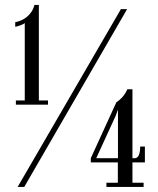

<svg xmlns="http://www.w3.org/2000/svg" viewBox="-20 -736 622 756"><path d="M42.5 -324V-340.5H77.5V-645.5Q74.5 -641.5 61.5 -636.8Q48.5 -632 40 -630.5V-648.5Q53 -651 65 -656.5Q77 -662 87 -670.5Q97 -679 104.5 -690.5Q112 -702 115.5 -716.5H133V-340.5H169V-324ZM49.5 0 456 -700H480.5L75.5 0ZM399 0V-16.5H444V-96.5H337.5V-113L438 -333Q450.5 -341 461.8 -353.5Q473 -366 481.5 -384.5H501.5V-113H510Q521.5 -113 526.8 -125.5Q532 -138 532 -159H550.5V-96.5H501.5V-16.5H545.5V0ZM357.5 -110 355 -113H444.5V-304L435 -279Z"/></svg>

Font: Imbue 48pt Light
Style: Regular
Weight: 300
Designer: Tyler Finck
Foundry: Etcetera Type Company
Version: Version 1.102